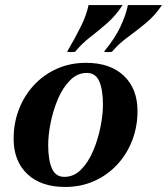

<svg xmlns="http://www.w3.org/2000/svg" viewBox="-20 -725 662 761"><path d="M324 -436Q287 -436 258 -407Q229 -378 210 -333.5Q191 -289 181 -240Q171 -191 171 -150Q171 -92 185.5 -58Q200 -24 235 -24L238 16Q142 16 88 -35.5Q34 -87 34 -175Q34 -237 55 -291.5Q76 -346 114.5 -387.5Q153 -429 205.5 -452.5Q258 -476 321 -476ZM235 -24Q273 -24 301.5 -53Q330 -82 349 -126.5Q368 -171 378 -220.5Q388 -270 388 -310Q388 -369 373.5 -402.5Q359 -436 324 -436L321 -476Q417 -476 471 -424.5Q525 -373 525 -285Q525 -223 504 -168.5Q483 -114 444.5 -72.5Q406 -31 353.5 -7.5Q301 16 238 16ZM466 -705Q439 -663 404.5 -633Q370 -603 336.5 -577Q303 -551 278 -520Q262 -517 246 -520Q276 -571 299.5 -618Q323 -665 331 -705ZM622 -705Q594 -663 557.5 -633Q521 -603 485.5 -577Q450 -551 424 -520Q408 -517 392 -520Q435 -572 457 -618.5Q479 -665 487 -705Z"/></svg>

Font: Poltawski Nowy
Style: Bold Italic
Weight: 700
Italic angle: -12°
Designer: Adam Pótawski, Mateusz Machalski, Borys Kosmynka, Ania Wieluska
Foundry: Capitalics.wtf
Version: Version 1.001;gftools[0.9.25]